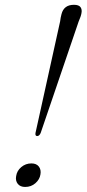

<svg xmlns="http://www.w3.org/2000/svg" viewBox="-20 -754 351 779"><path d="M280 -734.5Q300 -734.5 306.8 -724.8Q313.5 -715 310.5 -700.5Q308.5 -688 299 -666.5L145 -214.5Q139.5 -202 131 -202Q122 -202 124 -214.5L224 -667.5Q225 -675 226.2 -682.2Q227.5 -689.5 229.5 -696.5Q239 -734.5 280 -734.5ZM82 4.5Q62 4.5 52 -8.2Q42 -21 45.5 -39.5Q48.5 -61 66.2 -76Q84 -91 107.5 -91Q128 -91 137.8 -78Q147.5 -65 144 -46Q141 -26 123.8 -10.8Q106.5 4.5 82 4.5Z"/></svg>

Font: Fraunces 72pt S000 Light
Style: Italic
Weight: 300
Italic angle: -16°
Version: Version 1.000; ttfautohint (v1.8.3)